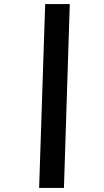

<svg xmlns="http://www.w3.org/2000/svg" viewBox="-20 -822 518 952"><path d="M174 110 204 -802H326L297 110Z"/></svg>

Font: Literata ExtraBold
Style: Italic
Weight: 800
Italic angle: -2°
Designer: Latin by Veronika Burian and Jose Scaglione. Greek by Irene Vlachou. Cyrillic by Vera Evstafieva
Foundry: TypeTogether
Version: Version 3.002